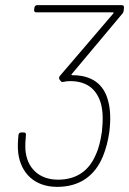

<svg xmlns="http://www.w3.org/2000/svg" viewBox="-20 -720 503 748"><path d="M401 -328C384 -393 337 -427 262 -427C258 -427 257 -430 260 -432L456 -666C460 -670 461 -674 462 -679L463 -690C464 -696 460 -700 455 -700H125C119 -700 115 -696 114 -690L113 -682C112 -676 115 -672 121 -672H420C423 -672 424 -669 421 -667L213 -424C210 -420 209 -414 212 -410L216 -405C218 -401 222 -400 228 -401C235 -403 243 -404 253 -404C317 -404 356 -374 373 -317C381 -288 382 -251 377 -207C372 -173 365 -142 353 -117C326 -53 276 -20 206 -20C130 -20 84 -68 79 -137C78 -152 79 -176 81 -194C82 -201 78 -204 73 -204H63C57 -204 53 -201 52 -194C50 -174 48 -148 51 -124C61 -46 114 8 203 8C288 8 349 -33 381 -111C392 -138 401 -170 406 -207C412 -255 410 -296 401 -328Z"/></svg>

Font: Barlow Thin
Style: Italic
Weight: 250
Italic angle: -7°
Designer: Jeremy Tribby
Foundry: Tribby Type
Version: Version 1.422;hotconv 1.0.109;makeotfexe 2.5.65596